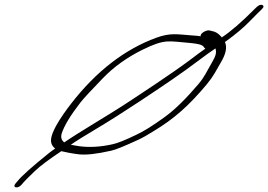

<svg xmlns="http://www.w3.org/2000/svg" viewBox="-20 -748 1130 809"><path d="M825.7 -595C820.2 -596 807 -598 786 -599C729.6 -603 698.3 -611 638.5 -589C505.1 -540 386 -448 281 -313C255.5 -280 233.6 -249 216.4 -218C192.8 -174 184.7 -144 212.5 -122C204.7 -117 196.4 -111 187.5 -104C112.5 -44 70.3 -5 54.9 14L45.5 25C30.1 44 56.2 48 71 30L80.4 19C85.4 13 100.8 -2 125.6 -26C150.4 -50 188.9 -78 238.4 -111C255.2 -107 278.7 -102 309.9 -98C341.2 -94 386.1 -99 448.4 -113C467.5 -117 505.8 -133 560.2 -158C581.7 -168 603.2 -180 628.2 -196C712.4 -247 773.7 -300 851.5 -393C881.1 -429 889.4 -449 911.2 -486C931.9 -521 937.7 -549 927.9 -571C974.2 -604 1007.5 -633 1031.8 -658C1056.1 -683 1073.5 -700 1082.9 -709C1092.3 -718 1092.3 -724 1084.8 -727C1077.2 -730 1066.8 -725 1053.9 -711C998.3 -655 950.9 -614 913.9 -590C913.9 -592 913.3 -593 911.5 -594C899.9 -607 887.9 -615 873.5 -617L862 -620C847.6 -622 821.4 -606 825.7 -595ZM278.4 -138C299.2 -153 336.8 -176 388.7 -207C440.7 -238 500.3 -276 567.1 -320C669.7 -388 743.1 -437 823.5 -498C847.4 -516 868.2 -531 887.9 -544C892.9 -526 890.6 -514 869.9 -479C849.8 -445 843.4 -426 815.5 -393C764.4 -333 717.4 -286 671.5 -253C625.6 -220 586.8 -195 554 -180C508.6 -158 473.9 -144 453.5 -140C403.8 -129 357.7 -126 313.2 -132C293.4 -135 282.6 -137 278.4 -138ZM845.3 -543C831.6 -534 807.8 -516 773.2 -490C710.6 -443 566.9 -348 502.4 -306C441.6 -266 309.7 -189 250.7 -148C239.2 -157 235.5 -169 239.5 -184C250 -218 277.8 -263 318.8 -316C333.6 -335 365.1 -368 412 -417C459 -466 515.1 -506 579.6 -538C677.5 -586 689.6 -574 780.3 -567C814.5 -564 833.2 -559 838 -551C839.9 -548 841.7 -545 845.3 -543Z"/></svg>

Font: MewTooHand
Style: UltimateItaWide
Weight: 400
Designer: Mew Too, Robert Jablonski
Version: Version 0.77